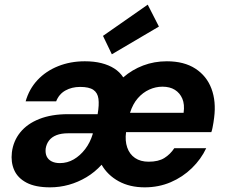

<svg xmlns="http://www.w3.org/2000/svg" viewBox="-20 -792 982 824"><path d="M195 12Q132 12 94 -8Q56 -28 41 -62Q26 -96 31 -138Q37 -187 67 -224Q97 -261 149 -281.5Q201 -302 272 -302H399Q406 -342 402.5 -368Q399 -394 380.5 -406.5Q362 -419 324 -419Q288 -419 260.5 -403.5Q233 -388 221 -357H90Q105 -410 141 -448.5Q177 -487 229.5 -508Q282 -529 344 -529Q384 -529 415.5 -521Q447 -513 470.5 -498Q494 -483 509 -460Q547 -493 594.5 -511Q642 -529 696 -529Q770 -529 818.5 -497.5Q867 -466 887.5 -411.5Q908 -357 899 -287Q898 -277 896 -265.5Q894 -254 892 -243.5Q890 -233 887 -225H521Q516 -188 526 -159Q536 -130 559.5 -114Q583 -98 618 -98Q660 -98 685.5 -114Q711 -130 728 -156H865Q843 -109 803.5 -70.5Q764 -32 712.5 -10Q661 12 601 12Q537 12 489.5 -14Q442 -40 416 -85Q387 -53 351 -31.5Q315 -10 275.5 1Q236 12 195 12ZM237 -92Q269 -92 296.5 -108Q324 -124 345.5 -152Q367 -180 378 -217V-220H273Q243 -220 222.5 -212Q202 -204 190.5 -189Q179 -174 176 -154Q174 -134 180.5 -120.5Q187 -107 201.5 -99.5Q216 -92 237 -92ZM538 -308H768Q773 -344 762.5 -368.5Q752 -393 730.5 -406.5Q709 -420 677 -420Q648 -420 620.5 -407.5Q593 -395 571.5 -370.5Q550 -346 538 -308ZM460 -559 422 -638 614 -772 662 -678Z"/></svg>

Font: DM Sans 11pt
Style: Bold Italic
Weight: 700
Italic angle: -10°
Version: Version 4.004;gftools[0.9.30]